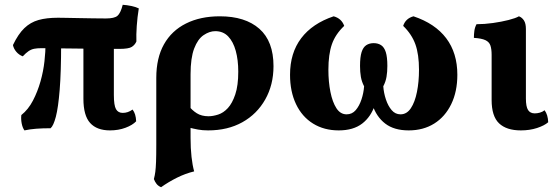

<svg xmlns="http://www.w3.org/2000/svg" viewBox="-20 -535 2321 801"><path d="M75 -300Q59 -306 48 -319Q37 -332 34 -347Q56 -393 81.5 -417.5Q107 -442 140.5 -451.5Q174 -461 222 -461Q234 -461 257.5 -460.5Q281 -460 310 -459.5Q339 -459 368 -458.5Q397 -458 422 -458Q457 -458 470 -469Q483 -480 492 -515Q509 -514 528 -510Q547 -506 559 -500Q553 -463 550.5 -426.5Q548 -390 549 -362Q543 -348 530 -339.5Q517 -331 477 -331Q378 -331 294 -332.5Q210 -334 153 -334Q135 -334 122.5 -331.5Q110 -329 99 -321.5Q88 -314 75 -300ZM82 9Q74 -2 70.5 -20Q67 -38 69 -55Q98 -78 117.5 -115.5Q137 -153 149 -195.5Q161 -238 165.5 -279.5Q170 -321 170 -353L235 -352Q235 -235 229 -160.5Q223 -86 213 -48Q203 -10 191 0Q158 0 131.5 2Q105 4 82 9ZM439 9Q384 9 356 -22Q328 -53 328 -123V-356H455V-139Q455 -95 464 -79.5Q473 -64 492 -64Q514 -64 533 -78Q547 -60 548 -29Q533 -13 503.5 -2Q474 9 439 9Z M897 -467Q1003 -467 1062 -415Q1121 -363 1121 -259Q1121 -181 1086.5 -120Q1052 -59 991 -25Q930 9 848 9Q825 9 806 5.5Q787 2 764 -4V-97Q781 -75 801 -62.5Q821 -50 850 -50Q868 -50 890 -57Q912 -64 930.5 -84Q949 -104 961.5 -141Q974 -178 974 -236Q974 -285 963.5 -323Q953 -361 932 -383Q911 -405 878 -405Q854 -405 829.5 -388.5Q805 -372 790 -332.5Q775 -293 775 -225V40Q775 84 779 119.5Q783 155 790 180Q753 189 718 206.5Q683 224 652 246Q640 241 633 232Q626 223 622 212Q626 197 628 181.5Q630 166 631 140Q632 114 632 69V-210Q632 -293 664 -350Q696 -407 756 -437Q816 -467 897 -467Z M1393 9Q1332 9 1286 -19.5Q1240 -48 1215 -100.5Q1190 -153 1190 -223Q1190 -314 1236.5 -375.5Q1283 -437 1372 -467Q1405 -458 1416 -427Q1379 -392 1364.5 -350Q1350 -308 1350 -244Q1350 -194 1358.5 -151.5Q1367 -109 1383.5 -83.5Q1400 -58 1426 -58Q1449 -58 1464 -75.5Q1479 -93 1488 -120Q1497 -147 1499 -175Q1489 -194 1485.5 -214.5Q1482 -235 1482 -260Q1482 -297 1488.5 -317.5Q1495 -338 1508 -346.5Q1521 -355 1539 -355Q1557 -355 1570 -346.5Q1583 -338 1589.5 -317.5Q1596 -297 1596 -260Q1596 -235 1592.5 -214.5Q1589 -194 1579 -175Q1581 -147 1590 -120Q1599 -93 1614 -75.5Q1629 -58 1651 -58Q1677 -58 1694 -83.5Q1711 -109 1719.5 -151.5Q1728 -194 1728 -244Q1728 -308 1713 -350Q1698 -392 1662 -427Q1672 -458 1705 -467Q1795 -437 1841.5 -375.5Q1888 -314 1888 -223Q1888 -153 1862.5 -100.5Q1837 -48 1791.5 -19.5Q1746 9 1685 9Q1624 9 1587 -19.5Q1550 -48 1533.5 -98.5Q1517 -149 1517 -213H1561Q1561 -149 1544.5 -98.5Q1528 -48 1491 -19.5Q1454 9 1393 9Z M2153 9Q2093 9 2062 -20.5Q2031 -50 2031 -118V-306Q2031 -330 2026 -345Q2021 -360 2005 -367.5Q1989 -375 1957 -377Q1957 -392 1959 -406.5Q1961 -421 1968 -434Q2001 -434 2036.5 -439Q2072 -444 2101.5 -451.5Q2131 -459 2145 -467Q2158 -462 2166 -449.5Q2174 -437 2174 -414V-124Q2174 -90 2183 -76Q2192 -62 2211 -62Q2221 -62 2232 -65Q2243 -68 2252 -75Q2266 -56 2267 -25Q2251 -11 2220.5 -1Q2190 9 2153 9Z"/></svg>

Font: Vollkorn
Style: Bold
Weight: 700
Designer: Friedrich Althausen
Foundry: Friedrich Althausen
Version: Version 5.000